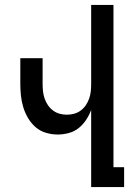

<svg xmlns="http://www.w3.org/2000/svg" viewBox="-20 -755 540 775"><path d="M348 0V-311Q340 -290 327.5 -271Q315 -252 297.5 -238Q280 -224 257.5 -218Q235 -212 213 -212Q189 -212 165.5 -219Q142 -226 124 -241.5Q106 -257 93.5 -278Q81 -299 74 -322Q67 -345 64.5 -369Q62 -393 62 -416V-520H152V-416Q152 -402 153.5 -387Q155 -372 160 -357.5Q165 -343 173.5 -330.5Q182 -318 194 -309Q206 -300 220.5 -296Q235 -292 250 -292Q265 -292 279.5 -296Q294 -300 306 -309Q318 -318 326.5 -330.5Q335 -343 340 -357.5Q345 -372 346.5 -387Q348 -402 348 -416V-735H438V-80H481V0Z"/></svg>

Font: Iosevka Term Curly Medium
Style: Regular
Weight: 500
Designer: Belleve Invis
Foundry: Belleve Invis
Version: Version 32.3.0